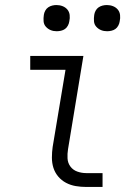

<svg xmlns="http://www.w3.org/2000/svg" viewBox="-20 -742 540 762"><path d="M323 0Q301 0 280.5 -3.5Q260 -7 242 -16.5Q224 -26 211 -41.5Q198 -57 192 -76Q186 -95 186 -116.5Q186 -138 189 -159L240 -465H100V-520H311L250 -150Q247 -132 248 -113.5Q249 -95 259.5 -81Q270 -67 287 -61Q304 -55 322 -55H387V0ZM405 -618Q392 -618 381 -622.5Q370 -627 362 -636Q354 -645 353 -657.5Q352 -670 354 -683Q355 -691 359.5 -699.5Q364 -708 371.5 -713Q379 -718 387.5 -720Q396 -722 404 -722Q417 -722 428.5 -717.5Q440 -713 447.5 -704Q455 -695 456.5 -682.5Q458 -670 455 -657Q454 -649 449.5 -640.5Q445 -632 438 -627Q431 -622 422 -620Q413 -618 405 -618ZM205 -618Q192 -618 181 -622.5Q170 -627 162 -636Q154 -645 153 -657.5Q152 -670 154 -683Q155 -691 159.5 -699.5Q164 -708 171.5 -713Q179 -718 187.5 -720Q196 -722 204 -722Q217 -722 228.5 -717.5Q240 -713 247.5 -704Q255 -695 256.5 -682.5Q258 -670 255 -657Q254 -649 249.5 -640.5Q245 -632 238 -627Q231 -622 222 -620Q213 -618 205 -618Z"/></svg>

Font: Iosevka Curly Light
Style: Italic
Weight: 300
Italic angle: -9°
Monospace: yes
Designer: Belleve Invis
Foundry: Belleve Invis
Version: Version 22.1.2; ttfautohint (v1.8.4)